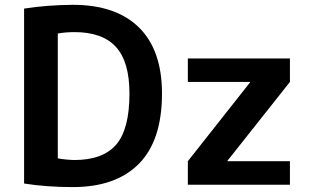

<svg xmlns="http://www.w3.org/2000/svg" viewBox="-20 -760 1281 790"><path d="M916 -96.7H1172.9V0H752.9V-96.7L1008.8 -420.9V-422.9H752.9V-519.5H1172.9V-422.9L916 -98.6ZM646.5 -375Q646.5 -182.6 551.8 -86.4Q457 9.8 279.3 9.8Q171.9 9.8 79.1 -4.9V-724.6Q171.9 -739.3 279.3 -740.2Q457 -740.2 551.8 -647Q646.5 -553.7 646.5 -375ZM512.7 -375Q512.7 -505.9 457 -566.9Q401.4 -627.9 286.1 -627.9Q250 -627.9 217.8 -622.1V-108.4Q250 -102.5 286.1 -101.6Q403.3 -101.6 458 -165Q512.7 -228.5 512.7 -375Z"/></svg>

Font: Mgen+ 1c bold
Style: Bold
Weight: 700
Designer: [Source Han Sans]
Ryoko NISHIZUKA  (kana & ideographs); Paul D. Hunt (Latin, Greek & Cyrillic); Wenlong ZHANG  (bopomofo
Version: Version 1.059.20150602